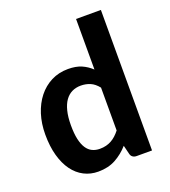

<svg xmlns="http://www.w3.org/2000/svg" viewBox="-131 -798 798 901"><g transform="rotate(-20 268.5 -347.5)"><path d="M399.4 0Q388.2 0 380.1 -5.6Q372.1 -11.2 369.6 -22.5L358.9 -65.9Q330.1 -33.2 293 -12.9Q255.9 7.3 206.1 7.3Q167.5 7.3 135.3 -9.3Q103 -25.9 79.8 -57.6Q56.6 -89.4 43.7 -135.5Q30.8 -181.6 30.8 -241.2Q30.8 -295.4 45.4 -341.6Q60.1 -387.7 86.9 -421.6Q113.8 -455.6 151.6 -474.9Q189.5 -494.1 235.8 -494.1Q274.9 -494.1 302.5 -482.2Q330.1 -470.2 352.1 -449.2V-701.7H476.1V0ZM249.5 -90.8Q266.6 -90.8 281 -94.5Q295.4 -98.1 307.6 -105Q319.8 -111.8 330.8 -121.8Q341.8 -131.8 352.1 -145V-358.9Q333.5 -382.3 311.8 -391.4Q290 -400.4 265.1 -400.4Q241.2 -400.4 221.4 -390.9Q201.7 -381.3 187.7 -361.8Q173.8 -342.3 166.3 -312.3Q158.7 -282.2 158.7 -241.2Q158.7 -199.7 165 -171.1Q171.4 -142.6 183.1 -124.8Q194.8 -106.9 211.7 -98.9Q228.5 -90.8 249.5 -90.8Z"/></g></svg>

Font: Carlito
Style: Bold
Weight: 700
Designer: Lukasz Dziedzic
Foundry: tyPoland Lukasz Dziedzic
Version: Version 1.104